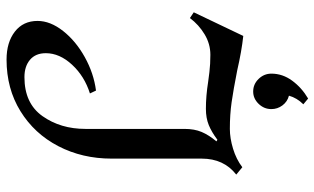

<svg xmlns="http://www.w3.org/2000/svg" viewBox="-212 -558 984 601"><g transform="rotate(-90 280.5 -258.0)"><path d="M515 -633Q515 -593 483.5 -553Q452 -513 401.5 -485Q351 -457 297 -450L288 -469Q342 -486 378 -525Q414 -564 414 -607Q414 -639 393.5 -656.5Q373 -674 339 -674Q257 -674 217 -617.5Q177 -561 177 -483V-173Q177 -142 167.5 -119.5Q158 -97 138 -73L143 -70Q167 -88 189 -97Q211 -106 240 -106Q280 -106 324 -99Q330 -98 355 -95Q380 -92 409 -92Q443 -92 473 -110Q503 -128 524 -156L542 -144L468 11Q421 6 360 -8Q299 -20 260.5 -25.5Q222 -31 177 -31Q148 -31 115 -21Q82 -11 57 8L34 -11Q84 -50 84 -119V-401Q84 -493 123 -568Q162 -643 232.5 -686.5Q303 -730 394 -730Q448 -730 481.5 -704Q515 -678 515 -633ZM294 42Q272 42 255.5 59Q239 76 239 99Q239 118 250.5 133.5Q262 149 281 154Q274 179 254 199L272 214Q306 194 328 164Q350 134 350 99Q350 76 333.5 59Q317 42 294 42Z"/></g></svg>

Font: Amita
Style: Regular
Weight: 400
Designer: Eduardo Rodriguez Tunni, Modular Infotech, Brian J. Bonislawsky
Foundry: Eduardo Rodriguez Tunni, Modular Infotech, Brian J. Bonislawsky
Version: Version 1.004